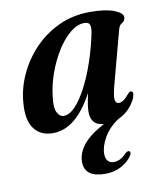

<svg xmlns="http://www.w3.org/2000/svg" viewBox="-76 -509 643 777"><g transform="rotate(-10 245.0 -120.0)"><path d="M391 -134.5Q380.5 -94 383.2 -79.5Q386 -65 398.5 -65Q407.5 -65 417.5 -71.8Q427.5 -78.5 442 -96Q449 -103.5 454 -102.5Q467.5 -101 457.5 -74Q433.5 -23.5 386.5 -2.5Q345.5 24 324.5 60.5Q303.5 97 303.5 128Q303.5 147.5 312.5 157.2Q321.5 167 336 167Q364.5 167 388 141Q397.5 132 404.5 134Q408 135.5 409 140.8Q410 146 404 154.5Q390.5 175.5 361.5 191.8Q332.5 208 295 208Q209 208 209.5 144Q209.5 108.5 236.2 74.5Q263 40.5 323.5 8.5Q270.5 5 270.5 -50.5Q270.5 -76.5 282 -126.5Q246.5 -60 205 -25.5Q163.5 9 113.5 9Q63.5 9 37 -27.2Q10.5 -63.5 17.5 -135.5Q22 -192 47.5 -247.5Q73 -303 116 -348.2Q159 -393.5 217.5 -420.8Q276 -448 346.5 -448Q410 -448 445.5 -434Q481 -420 479.5 -402Q478.5 -387.5 467 -381.5Q455.5 -375.5 450.5 -357.5ZM138.5 -135.5Q132.5 -92 142.8 -72Q153 -52 170 -52Q192.5 -52 216.8 -77.2Q241 -102.5 264 -146.2Q287 -190 306.2 -246Q325.5 -302 338 -363Q342 -384.5 338.2 -396.2Q334.5 -408 316 -408Q287 -408 257.5 -383.8Q228 -359.5 203 -319.5Q178 -279.5 160.8 -231.5Q143.5 -183.5 138.5 -135.5Z"/></g></svg>

Font: Fraunces 144pt Soft SemiBold
Style: Italic
Weight: 600
Italic angle: -16°
Version: Version 1.000;[b76b70a41]